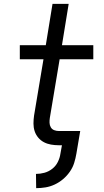

<svg xmlns="http://www.w3.org/2000/svg" viewBox="-20 -755 540 998"><path d="M168 223 167 149Q189 149 211 143Q233 137 251.5 122.5Q270 108 280.5 87Q291 66 294 44L302 0H286Q265 0 245 -3.5Q225 -7 208 -16Q191 -25 178.5 -40Q166 -55 160 -73.5Q154 -92 154 -112.5Q154 -133 157 -154L206 -447H83V-520H218L253 -735H337L302 -520H465V-447H290L239 -142Q237 -129 237.5 -116.5Q238 -104 244 -93.5Q250 -83 261.5 -78.5Q273 -74 286 -74H397L377 44Q373 68 365.5 92Q358 116 343 137.5Q328 159 308 176Q288 193 264.5 204Q241 215 216.5 219Q192 223 168 223Z"/></svg>

Font: Iosevka Aile Oblique
Style: Regular
Weight: 400
Italic angle: -9°
Designer: Belleve Invis
Foundry: Belleve Invis
Version: Version 31.1.0; ttfautohint (v1.8.4)